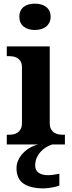

<svg xmlns="http://www.w3.org/2000/svg" viewBox="-20 -790 392 1050"><path d="M85.9 -698.2Q85.9 -717.3 92.5 -731Q99.1 -744.6 110.6 -753.2Q122.1 -761.7 137.5 -765.9Q152.8 -770 170.9 -770Q188 -770 203.6 -765.9Q219.2 -761.7 231 -753.2Q242.7 -744.6 249.8 -731Q256.8 -717.3 256.8 -698.2Q256.8 -679.7 249.8 -666Q242.7 -652.3 231 -643.6Q219.2 -634.8 203.6 -630.4Q188 -626 170.9 -626Q152.8 -626 137.5 -630.4Q122.1 -634.8 110.6 -643.6Q99.1 -652.3 92.5 -666Q85.9 -679.7 85.9 -698.2ZM28.8 -53.2Q40 -53.2 52.5 -55.4Q64.9 -57.6 75.4 -64.5Q85.9 -71.3 93 -84Q100.1 -96.7 100.1 -118.2V-421.9Q100.1 -441.9 93 -453.9Q85.9 -465.8 75.2 -472.4Q64.5 -479 52 -481Q39.6 -482.9 28.8 -482.9H17.1V-536.1H252V-118.2Q252 -96.7 259 -84Q266.1 -71.3 276.6 -64.5Q287.1 -57.6 299.8 -55.4Q312.5 -53.2 323.2 -53.2H335V0H17.1V-53.2ZM70.3 129.9Q70.3 106.4 80.1 85.4Q89.8 64.5 106.4 47.1Q123 29.8 144.3 17.6Q165.5 5.4 188.5 0H265.6Q250 4.9 233.4 14.6Q216.8 24.4 203.4 38.8Q189.9 53.2 181.2 72.3Q172.4 91.3 172.4 115.2Q172.4 128.9 177.5 138.9Q182.6 148.9 191.9 155.3Q201.2 161.6 213.9 164.8Q226.6 168 241.7 168Q254.9 168 270.5 166Q286.1 164.1 304.7 160.2V224.1Q296.9 228 285.4 231Q273.9 233.9 262 235.8Q250 237.8 238.5 239Q227.1 240.2 219.2 240.2Q146.5 240.2 108.4 213.9Q70.3 187.5 70.3 129.9Z"/></svg>

Font: Droid Serif
Style: Bold
Weight: 700
Designer: Monotype Design team
Foundry: Monotype Imaging Inc.
Version: Version 1.03